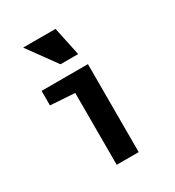

<svg xmlns="http://www.w3.org/2000/svg" viewBox="-158 -733 753 827"><g transform="rotate(-30 219.0 -319.5)"><path d="M179.7 -357.4 58.6 -365.2V-437.5H289.1V0H179.7ZM186.5 -496.1 83 -638.7H244.1L274.4 -496.1Z"/></g></svg>

Font: Sudo
Style: Bold
Weight: 700
Monospace: yes
Designer: Jens Kutilek
Foundry: Jens Kutilek
Version: Version 0.040